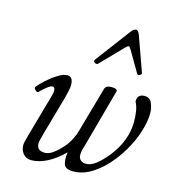

<svg xmlns="http://www.w3.org/2000/svg" viewBox="-107 -797 823 901"><g transform="rotate(15 304.5 -346.5)"><path d="M127 13Q100 13 86 -5Q72 -23 72 -44Q72 -52 74 -62Q76 -72 84 -100L142 -305Q143 -310 144.5 -316.5Q146 -323 146 -330Q146 -347 133 -347Q118 -347 76 -305Q71 -300 61.5 -309Q52 -318 56 -324Q69 -341 93 -362.5Q117 -384 143 -400Q169 -416 188 -416Q216 -416 216 -375Q216 -357 205 -316L152 -129Q144 -100 141.5 -89Q139 -78 139 -72Q139 -37 178 -37Q196 -37 214 -49Q232 -61 247.5 -77Q263 -93 273 -106Q284 -122 293 -140Q302 -158 308 -180L370 -399Q375 -416 402 -416Q430 -416 430 -404L352 -119Q345 -97 343.5 -87.5Q342 -78 342 -72Q342 -55 352 -46Q362 -37 378 -37Q402 -37 426.5 -56Q451 -75 479 -109Q514 -154 530 -197.5Q546 -241 546 -285Q546 -314 542 -337.5Q538 -361 528 -380Q528 -416 563 -416Q589 -416 599 -392Q609 -368 609 -344Q609 -316 600.5 -280.5Q592 -245 577 -210Q551 -151 511.5 -100Q472 -49 425 -18Q378 13 330 13Q292 13 284.5 -8Q277 -29 282 -67Q242 -27 202 -7Q162 13 127 13ZM313 -506Q306 -499 296.5 -505.5Q287 -512 294 -521L420 -689Q432 -706 444 -706Q454 -706 462 -686L522 -518Q525 -511 516 -505.5Q507 -500 502 -507L443 -608Q435 -622 431 -622Q425 -622 414 -610Z"/></g></svg>

Font: Junicode
Style: Italic
Weight: 400
Italic angle: -11°
Designer: Peter S. Baker
Version: Version 2.100; ttfautohint (v1.8.4)